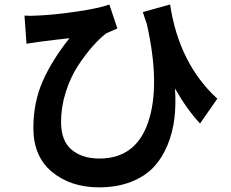

<svg xmlns="http://www.w3.org/2000/svg" viewBox="-20 -765 1017 846"><path d="M729.5 -745.1Q768.6 -485.4 937.5 -330.1L861.3 -220.7Q802.7 -284.2 751 -375Q755.9 -304.7 748.5 -243.2Q741.2 -181.6 717.8 -125Q694.3 -68.4 656.2 -27.8Q618.2 12.7 556.6 36.6Q495.1 60.5 416 60.5Q292 60.5 209.5 -7.3Q127 -75.2 127 -201.2Q127 -313.5 168 -406.7Q209 -500 286.1 -596.7Q222.7 -589.8 155.3 -581.1Q138.7 -579.1 96.7 -572.3L87.9 -696.3Q114.3 -694.3 142.6 -696.3Q217.8 -699.2 317.4 -713.9Q417 -728.5 461.9 -745.1L497.1 -639.6Q451.2 -620.1 448.2 -618.2Q419.9 -596.7 388.7 -561.5Q357.4 -526.4 324.2 -476.1Q291 -425.8 270 -359.9Q249 -293.9 249 -227.5Q249 -144.5 295.4 -105.5Q341.8 -66.4 418 -66.4Q579.1 -66.4 633.3 -228Q687.5 -389.6 627 -659.2Q624 -667 621.1 -675.8Q618.2 -684.6 614.7 -695.3Q611.3 -706.1 609.4 -711.9Z"/></svg>

Font: Min Sans Bold
Style: Regular
Weight: 700
Designer: Jinseong-Kim, NotoSansCJK, Nunito
Foundry: Jinseong-Kim
Version: Version 1.400;Glyphs 3.1.2 (3151)